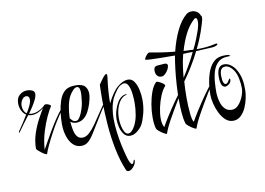

<svg xmlns="http://www.w3.org/2000/svg" viewBox="-128 -896 1768 1282"><g transform="rotate(-10 756.0 -254.5)"><path d="M128 27Q125 30 115 25Q105 20 93 11Q81 2 71.5 -6.5Q62 -15 61 -20Q61 -73 78 -123.5Q95 -174 117 -214.5Q139 -255 154 -279Q113 -246 74 -246Q60 -246 49 -250Q30 -225 11.5 -200.5Q-7 -176 -25 -150Q-29 -144 -31 -144Q-32 -144 -32 -146Q-32 -150 -29 -156Q-11 -182 5.5 -207Q22 -232 36 -256Q17 -268 6.5 -291Q-4 -314 -4 -338Q-4 -375 18 -394.5Q40 -414 71 -414Q89 -414 104.5 -406.5Q120 -399 120 -382Q120 -365 108 -341Q96 -317 81 -294.5Q66 -272 56 -258Q65 -255 76 -255Q100 -255 125.5 -268Q151 -281 166 -297Q169 -301 176 -301Q187 -301 200 -294Q213 -287 208 -281Q195 -262 175 -219.5Q155 -177 138 -121Q121 -65 117 -3Q127 -21 144 -51.5Q161 -82 182 -118Q203 -154 226.5 -189.5Q250 -225 274 -254Q279 -260 282 -258Q285 -256 281 -251Q257 -219 233 -180.5Q209 -142 188 -102.5Q167 -63 151 -29Q135 5 128 27ZM41 -264Q51 -278 64.5 -305Q78 -332 78 -352Q78 -365 71.5 -371Q65 -377 58 -377Q40 -377 28 -358.5Q16 -340 16 -318Q16 -302 22.5 -287Q29 -272 41 -264Z M364 14Q330 14 307 -9Q284 -32 272 -70Q260 -108 260 -153Q260 -189 265 -229.5Q270 -270 281.5 -305.5Q293 -341 312 -361Q337 -391 393 -391Q440 -391 457.5 -371Q475 -351 475 -320Q475 -305 471 -287.5Q467 -270 462 -253Q454 -228 441.5 -203.5Q429 -179 409 -162.5Q389 -146 358 -144Q354 -144 341.5 -146.5Q329 -149 318 -158Q320 -131 325 -103.5Q330 -76 343 -57.5Q356 -39 381 -39Q405 -39 428 -60.5Q451 -82 470 -109.5Q489 -137 501 -155Q518 -180 535 -205.5Q552 -231 567 -248Q572 -254 574 -254Q580 -254 573 -245Q542 -204 508 -146Q475 -92 453 -56.5Q431 -21 411 -3.5Q391 14 364 14ZM356 -156Q368 -156 378.5 -170Q389 -184 397 -204Q405 -224 410 -242Q415 -260 416 -269Q417 -283 419.5 -302Q422 -321 422 -337Q422 -354 417.5 -366Q413 -378 400 -378Q389 -378 374.5 -363.5Q360 -349 349 -329Q334 -301 326.5 -261.5Q319 -222 318 -181Q325 -172 333.5 -164Q342 -156 356 -156Z M644 234Q631 234 626 219Q599 153 583 74Q567 -5 560 -91Q553 -177 553 -263Q553 -289 553.5 -315.5Q554 -342 555 -367Q565 -381 573 -393Q581 -405 588 -413Q602 -430 609 -430Q617 -430 614 -408Q607 -357 604 -313.5Q601 -270 601 -232Q639 -309 676.5 -338.5Q714 -368 745 -368Q771 -368 787 -344.5Q803 -321 810.5 -286Q818 -251 818 -217Q818 -170 807 -127Q796 -84 781 -55Q768 -33 744.5 -14.5Q721 4 696 4Q671 4 655 -16Q639 -36 632 -64Q625 -92 625 -117Q625 -150 634.5 -180.5Q644 -211 658 -234Q680 -269 711 -274Q721 -274 721 -272Q721 -270 712 -268Q689 -263 667 -230Q641 -186 641 -124Q641 -100 646 -74.5Q651 -49 661 -31Q671 -13 686 -13Q709 -13 732 -55Q748 -84 755.5 -125Q763 -166 763 -208Q763 -239 759 -271.5Q755 -304 744.5 -326Q734 -348 716 -348Q705 -348 690 -339Q676 -331 660.5 -309.5Q645 -288 631 -262Q617 -229 611.5 -194.5Q606 -160 606 -128Q606 -85 612 -36.5Q618 12 627.5 56Q637 100 646 132Q647 136 651.5 151Q656 166 663 179Q670 192 676 192Q684 192 688 175Q691 166 694 166Q698 166 696 177Q696 187 688 200.5Q680 214 668 224Q656 234 644 234Z M970 -349Q951 -349 941 -362Q931 -375 931 -394Q931 -413 939 -420Q947 -427 966 -427Q976 -427 986 -428.5Q996 -430 1005 -430Q1025 -430 1025 -415Q1025 -403 1016.5 -387.5Q1008 -372 995.5 -360.5Q983 -349 970 -349ZM940 33Q937 36 921 27Q905 18 890 5.5Q875 -7 873 -14Q864 -44 864 -92Q864 -134 871.5 -178.5Q879 -223 893 -261Q907 -299 927 -318Q931 -322 941 -318.5Q951 -315 962.5 -308Q974 -301 980.5 -294Q987 -287 983 -283Q964 -262 948.5 -225Q933 -188 924.5 -147.5Q916 -107 916 -74Q916 -55 919.5 -39Q923 -23 930 -14Q943 -38 969.5 -80Q996 -122 1028.5 -169Q1061 -216 1093 -254Q1098 -260 1101 -258Q1104 -256 1100 -251Q1089 -237 1078 -219.5Q1067 -202 1055 -183Q1015 -117 983 -59.5Q951 -2 940 33Z M1140 33Q1137 36 1121 27Q1105 18 1090 5.5Q1075 -7 1073 -14Q1064 -43 1060.5 -85Q1057 -127 1057 -176Q1057 -227 1060.5 -281Q1064 -335 1070 -384.5Q1076 -434 1083 -472Q1036 -472 993.5 -472.5Q951 -473 921.5 -474.5Q892 -476 884 -478Q880 -480 886 -491Q892 -502 902 -512.5Q912 -523 921 -521Q947 -516 991 -509Q1035 -502 1089 -497Q1107 -572 1137 -634.5Q1167 -697 1206 -730Q1222 -743 1244 -743Q1261 -743 1277 -733.5Q1293 -724 1300 -704Q1305 -702 1305 -691Q1305 -675 1295 -645.5Q1285 -616 1279 -596Q1271 -573 1259.5 -545.5Q1248 -518 1233 -488Q1265 -488 1298 -491Q1331 -494 1363 -502Q1365 -502 1365.5 -502.5Q1366 -503 1367 -503Q1375 -503 1375 -497Q1375 -493 1368 -490Q1353 -482 1328 -481.5Q1303 -481 1280 -479L1227 -476Q1204 -429 1174.5 -380.5Q1145 -332 1114 -290Q1112 -265 1111 -237Q1110 -209 1110 -180Q1110 -122 1115 -74Q1120 -26 1130 -14Q1143 -38 1169.5 -80Q1196 -122 1228.5 -169Q1261 -216 1293 -254Q1298 -260 1301 -258Q1304 -256 1300 -251Q1289 -237 1278 -219.5Q1267 -202 1255 -183Q1215 -117 1183 -59.5Q1151 -2 1140 33ZM1211 -489Q1228 -523 1240.5 -554.5Q1253 -586 1263 -615Q1273 -648 1273 -669Q1273 -694 1261 -694Q1256 -694 1251 -689Q1212 -653 1186.5 -601Q1161 -549 1145 -492Q1157 -491 1169 -490.5Q1181 -490 1194 -490Q1198 -489 1202 -489Q1206 -489 1211 -489ZM1114 -315Q1137 -351 1160.5 -392Q1184 -433 1204 -475Q1188 -475 1172 -474.5Q1156 -474 1139 -473Q1128 -431 1122.5 -391Q1117 -351 1114 -315Z M1391 25Q1362 25 1339.5 4.5Q1317 -16 1301.5 -47.5Q1286 -79 1278 -112.5Q1270 -146 1270 -172Q1270 -252 1291 -316Q1313 -381 1355 -404Q1379 -415 1406 -415H1418Q1423 -415 1427.5 -415Q1432 -415 1437 -413Q1448 -406 1448 -405Q1448 -404 1432 -404Q1387 -404 1362.5 -380.5Q1338 -357 1327.5 -321.5Q1317 -286 1314.5 -248.5Q1312 -211 1312 -183Q1312 -170 1315 -147.5Q1318 -125 1326.5 -102.5Q1335 -80 1351.5 -64.5Q1368 -49 1395 -49Q1421 -49 1441 -71.5Q1461 -94 1473 -124.5Q1485 -155 1485 -179Q1485 -211 1478 -245.5Q1471 -280 1456 -303Q1430 -341 1400 -341Q1363 -341 1363 -287Q1363 -226 1385 -226Q1390 -226 1395.5 -231Q1401 -236 1404 -242Q1406 -246 1408 -249Q1410 -252 1412 -254Q1414 -256 1414 -257Q1419 -257 1419 -250Q1419 -232 1404 -220Q1390 -209 1379 -209Q1362 -209 1354 -227.5Q1346 -246 1346 -280Q1346 -357 1395 -357Q1434 -357 1466 -316Q1482 -293 1492 -263.5Q1502 -234 1504 -200Q1504 -192 1504.5 -183.5Q1505 -175 1505 -164Q1505 -141 1498.5 -109Q1492 -77 1478.5 -46.5Q1465 -16 1443 4.5Q1421 25 1391 25Z"/></g></svg>

Font: Festive
Style: Regular
Weight: 400
Designer: Robert E. Leuschke
Foundry: Robert E. Leuschke
Version: Version 1.101; ttfautohint (v1.8.3)